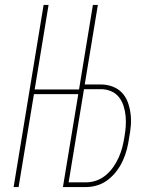

<svg xmlns="http://www.w3.org/2000/svg" viewBox="-20 -755 640 775"><path d="M35 0 156 -735H176L120 -394H299L355 -735H375L322 -414H388Q412 -414 434.5 -405.5Q457 -397 472.5 -380.5Q488 -364 496 -342Q504 -320 507 -296Q510 -272 508 -247.5Q506 -223 501 -198Q498 -175 492 -152Q486 -129 476 -107Q466 -85 451 -65Q436 -45 416 -29.5Q396 -14 373 -7Q350 0 327 0H234L296 -375H117L55 0ZM327 -19Q348 -19 368.5 -26Q389 -33 406.5 -47.5Q424 -62 437 -80.5Q450 -99 459 -119Q468 -139 473.5 -160Q479 -181 482 -201Q486 -223 487.5 -244.5Q489 -266 487 -287Q485 -308 478.5 -328Q472 -348 459.5 -363.5Q447 -379 428 -387Q409 -395 388 -395H319L257 -19Z"/></svg>

Font: Iosevka Thin Extended Oblique
Style: Regular
Weight: 100
Width: 7
Italic angle: -9°
Monospace: yes
Designer: Belleve Invis
Foundry: Belleve Invis
Version: Version 32.5.0; ttfautohint (v1.8.4)